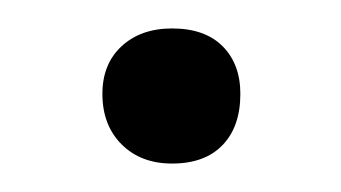

<svg xmlns="http://www.w3.org/2000/svg" viewBox="-20 -104 240 135"><path d="M52 -38Q52 -59 65.5 -71.5Q79 -84 101 -84Q124 -84 136.5 -71.5Q149 -59 149 -38Q149 -15 136.5 -2Q124 11 101 11Q79 11 65.5 -2.5Q52 -16 52 -38Z"/></svg>

Font: Cormorant Unicase Medium
Style: Regular
Weight: 500
Designer: Christian Thalmann (Catharsis Fonts)
Foundry: Catharsis Fonts
Version: Version 4.000